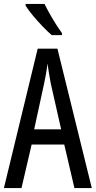

<svg xmlns="http://www.w3.org/2000/svg" viewBox="-20 -963 490 983"><path d="M361 0 309 -223H142L90 0H0L173 -714H274L450 0ZM240 -535Q235 -563 230.5 -589Q226 -615 223 -638Q218 -590 206 -536L155 -301H293ZM208 -943Q219 -920 234.5 -892.5Q250 -865 266.5 -839Q283 -813 297 -794V-783H245Q225 -800 198.5 -827.5Q172 -855 148 -884Q124 -913 111 -934V-943Z"/></svg>

Font: Noto Sans Gurmukhi ExtraCondensed
Style: Regular
Weight: 400
Width: 2
Designer: Jelle Bosma - Monotype Design Team
Foundry: Monotype Imaging Inc.
Version: Version 2.004; ttfautohint (v1.8.4.7-5d5b)